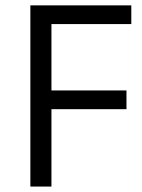

<svg xmlns="http://www.w3.org/2000/svg" viewBox="-20 -685 521 705"><path d="M168.9 -284.1V0H91.5V-665.3H462.1V-596.6H168.9V-352.9H444.4V-284.1Z"/></svg>

Font: KhulaRegular
Style: Regular
Weight: 400
Designer: Erin McLaughlin, Steve Matteson
Version: Version 1.001;PS 1.0;hotconv 1.0.72;makeotf.lib2.5.5900; ttf